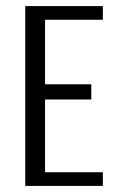

<svg xmlns="http://www.w3.org/2000/svg" viewBox="-20 -611 382 631"><path d="M63 0V-591H318V-546H128V-334H280V-284H128V-45H318V0Z"/></svg>

Font: Alumni Sans Thin
Style: Regular
Weight: 400
Version: Version 1.018